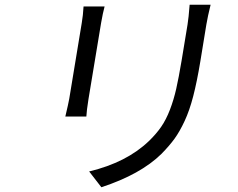

<svg xmlns="http://www.w3.org/2000/svg" viewBox="-20 -745 996 804"><path d="M329.9 -718H418Q410.5 -690.3 403.4 -649.1L350.5 -329.9Q342.7 -281.2 341.6 -257.1H253.6Q266.7 -312.5 269.9 -331L322.4 -649.1Q327.8 -680.8 329.9 -718ZM774.1 -725.1H861.9Q849.8 -676.1 844.1 -642L818.9 -487.9Q804.7 -402.3 789.2 -342.5Q773.8 -282.7 753.2 -238.5Q732.6 -194.2 710.8 -164.1Q688.9 -133.9 655.5 -100.1Q568.2 -14.6 404.5 39.1L353.3 -27Q509.9 -64.6 603.3 -154.1Q634.2 -183.9 655 -214.1Q675.8 -244.3 691.6 -285.5Q707.4 -326.7 717.9 -372.9Q728.3 -419 740.4 -491.1L765.3 -642Q769.9 -669.7 774.1 -725.1Z"/></svg>

Font: Karasuma Gothic
Style: Italic
Weight: 400
Italic angle: -9.39999°
Designer: Rasmus Andersson / Ryoko Nishizuka
Foundry: Genbu
Version: Version 1.00